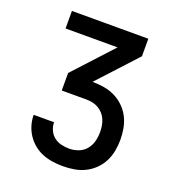

<svg xmlns="http://www.w3.org/2000/svg" viewBox="-133 -636 866 947"><g transform="rotate(20 300.0 -162.5)"><path d="M302 205Q275 205 247.5 201Q220 197 195 187Q170 177 148.5 159.5Q127 142 112 119.5Q97 97 89 70.5Q81 44 81 16H188Q188 37 197 57Q206 77 222.5 90Q239 103 260 108Q281 113 302 113Q327 113 350.5 104Q374 95 389.5 76.5Q405 58 411.5 34Q418 10 418 -15Q418 -31 415.5 -47.5Q413 -64 406.5 -79.5Q400 -95 389 -107.5Q378 -120 363.5 -128.5Q349 -137 333 -140.5Q317 -144 300 -144H170V-236L356 -438H83V-530H484V-438L298 -236H300Q330 -236 359.5 -231Q389 -226 416 -213Q443 -200 465 -178.5Q487 -157 500.5 -130.5Q514 -104 519.5 -74Q525 -44 525 -14Q525 15 519.5 44.5Q514 74 500.5 100.5Q487 127 465.5 148Q444 169 417.5 182Q391 195 361.5 200Q332 205 302 205Z"/></g></svg>

Font: Iosevka Curly SmBdEx
Style: Regular
Weight: 600
Width: 7
Monospace: yes
Designer: Belleve Invis
Foundry: Belleve Invis
Version: Version 11.1.0; ttfautohint (v1.8.3)